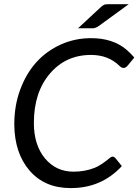

<svg xmlns="http://www.w3.org/2000/svg" viewBox="-20 -911 676 938"><path d="M425.3 -724.6Q530.8 -724.6 597.2 -668.9Q617.7 -651.4 636.2 -629.9L604 -590.8Q585 -567.9 563.5 -589.4Q509.3 -642.1 426.8 -642.6Q302.7 -643.6 224.1 -551.8Q145.5 -460 145.5 -310.5Q145.5 -202.6 199.7 -137.2Q253.9 -72.3 339.4 -72.3Q395 -72.3 442.9 -91.3Q472.7 -103 516.6 -139.6Q524.4 -146 530.3 -146Q536.1 -146 542.5 -140.1L575.2 -99.6Q475.1 8.8 324.2 7.8Q198.2 7.8 124.5 -77.6Q50.8 -163.1 49.8 -303.2Q49.8 -396.5 79.1 -474.1Q137.2 -630.4 277.8 -693.8Q346.2 -724.6 425.3 -724.6ZM434.1 -772.9H361.3L470.7 -874.5Q486.3 -888.7 495.1 -889.6Q503.9 -890.6 512.2 -890.6H608.9L464.8 -785.6Q446.8 -772.9 434.1 -772.9Z"/></svg>

Font: Lato-Italic
Style: Italic
Weight: 400
Italic angle: -7°
Designer: Lukasz Dziedzic
Foundry: tyPoland Lukasz Dziedzic
Version: Version 1.104; Western+Polish opensource